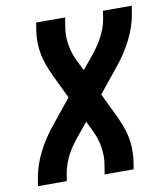

<svg xmlns="http://www.w3.org/2000/svg" viewBox="-82 -805 765 874"><g transform="rotate(-10 300.0 -367.5)"><path d="M23 0 29 -37Q39 -96 68 -153Q97 -210 137 -259L230 -374L176 -486Q165 -510 155.5 -535Q146 -560 140.5 -587Q135 -614 134.5 -642Q134 -670 138 -698L144 -735H278L272 -698Q264 -655 270.5 -613Q277 -571 295 -534L320 -484L370 -545Q384 -562 396.5 -580.5Q409 -599 419 -618Q429 -637 436.5 -657.5Q444 -678 447 -698L453 -735H586L580 -698Q570 -639 541 -582Q512 -525 472 -476L379 -361L433 -249Q444 -225 453.5 -200Q463 -175 468.5 -148Q474 -121 474.5 -93Q475 -65 471 -37L465 0H331L337 -37Q345 -80 338.5 -122Q332 -164 314 -201L290 -251L240 -190Q226 -173 213 -154.5Q200 -136 190 -117Q180 -98 173 -77.5Q166 -57 162 -37L156 0Z"/></g></svg>

Font: Iosevka Curly XBdEx
Style: Italic
Weight: 800
Width: 7
Italic angle: -9°
Monospace: yes
Designer: Belleve Invis
Foundry: Belleve Invis
Version: Version 11.1.0; ttfautohint (v1.8.3)